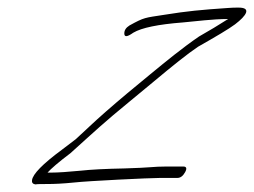

<svg xmlns="http://www.w3.org/2000/svg" viewBox="-20 -515 668 505"><path d="M466.8 -62C472.4 -72 470.3 -77 462.3 -77H416.7C382.3 -77 378.8 -74 307.6 -72C256.8 -71 218.4 -69 191.6 -66C160 -63 133 -61 114 -61H105C114 -71 133.3 -88 165.2 -112C231.8 -172 251.3 -191 323.3 -250L383.8 -300C434 -342 472.6 -373 500.8 -392C548.4 -419 582.2 -439 598.2 -451C628.5 -474 641.8 -495 607.8 -495C598.8 -495 589.8 -495 579.3 -494C507.1 -489 473.9 -486 411.5 -476C360.4 -468 360.4 -470 320.5 -448C311 -442 306.6 -435 307 -426C307.5 -417 315.1 -418 330.6 -429C352.5 -442 396.1 -451 461.3 -456C496.8 -459 538 -465 580 -465C555.2 -449 529.8 -434 503.5 -419C460.9 -390 417.1 -354 375.7 -320L315.2 -270C273.4 -235 240.4 -206 214.9 -182L179.4 -149C166.5 -139 154 -130 142.6 -121C92.4 -84 66.1 -57 64.2 -41C63.2 -35 66.3 -31 72.8 -30C79.3 -31 90.3 -31 106.3 -31C122.3 -31 145.8 -32 175.2 -35C209.8 -39 373.7 -47 400.9 -47H446.5C454.5 -47 461.3 -52 466.8 -62Z"/></svg>

Font: MewTooHand
Style: UltimateCondIta
Weight: 400
Designer: Mew Too, Robert Jablonski
Version: Version 0.77